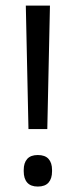

<svg xmlns="http://www.w3.org/2000/svg" viewBox="-20 -659 272 688"><path d="M149.5 -196.5H82L72.5 -639H159ZM115.5 9.5Q90 9.5 77.5 -4.8Q65 -19 65 -45V-50Q65 -75.5 77.5 -89.5Q90 -103.5 115.5 -103.5Q141.5 -103.5 154 -89.5Q166.5 -75.5 166.5 -50V-45Q166.5 -19 154 -4.8Q141.5 9.5 115.5 9.5Z"/></svg>

Font: Anek Tamil Medium
Style: Regular
Weight: 400
Version: Version 1.003